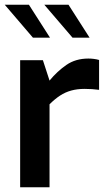

<svg xmlns="http://www.w3.org/2000/svg" viewBox="-22 -790 461 810"><path d="M63 0V-536H159L187 -450Q219 -489 258 -516Q297 -543 351 -543Q362 -543 374 -541.5Q386 -540 396 -537V-411Q382 -413 366 -414Q350 -415 335 -415Q304 -415 278.5 -408Q253 -401 231 -386.5Q209 -372 187 -350V0ZM284 -631 165 -770H267L356 -631ZM117 -631 -2 -770H100L189 -631Z"/></svg>

Font: Exo Thin SemiBold
Style: Regular
Weight: 600
Version: Version 2.000